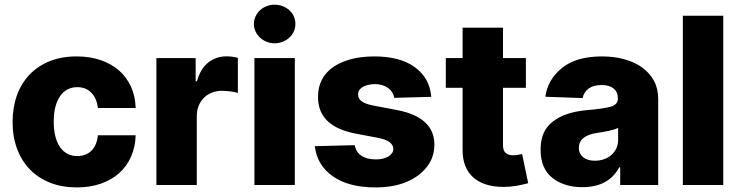

<svg xmlns="http://www.w3.org/2000/svg" viewBox="-20 -795 3183 825"><path d="M309.3 -552.6Q366.1 -552.6 412.3 -536.8Q458.5 -521 491.5 -492Q524.5 -463.1 543 -422.2Q561.4 -381.4 562.9 -331H400.6Q395.6 -372.9 372.3 -396.7Q349.1 -420.5 311.8 -420.5Q289.1 -420.5 270.4 -410.9Q251.8 -401.3 238.6 -382.6Q225.5 -364 218.2 -336.5Q210.9 -308.9 210.9 -272.7Q210.9 -236.5 218 -208.6Q225.1 -180.8 238.5 -162.1Q251.8 -143.5 270.4 -133.9Q289.1 -124.3 311.8 -124.3Q348.4 -124.3 372.2 -146.7Q396 -169 400.6 -213.8H562.9Q561.4 -163.4 543.1 -122Q524.9 -80.6 492 -51.1Q459.2 -21.7 413 -5.7Q366.8 10.3 309.7 10.3Q246.8 10.3 196 -9.6Q145.2 -29.5 109.2 -66.2Q73.2 -103 53.6 -155Q34.1 -207 34.1 -271Q34.1 -333.5 52.7 -385.1Q71.4 -436.8 106.7 -474.1Q142 -511.4 193.2 -532Q244.3 -552.6 309.3 -552.6Z M652 0V-545.5H820.7V-446H826.3Q841.3 -500 875 -526.5Q908.7 -552.9 953.5 -552.9Q978.3 -552.9 1002.1 -546.5V-395.6Q995.7 -397.7 987.4 -399.5Q979 -401.3 969.6 -402.3Q960.2 -403.4 951 -404.1Q941.8 -404.8 933.9 -404.8Q910.2 -404.8 890.1 -396.8Q870 -388.8 855.8 -374.5Q841.6 -360.1 833.6 -340.2Q825.6 -320.3 825.6 -296.2V0Z M1073.2 0V-545.5H1246.8V0ZM1071 -692.1Q1071 -710.2 1078.5 -725.5Q1085.9 -740.8 1098.2 -751.8Q1110.4 -762.8 1126.6 -768.8Q1142.8 -774.9 1160.2 -774.9Q1177.9 -774.9 1193.9 -768.8Q1209.9 -762.8 1222.3 -752Q1234.7 -741.1 1242 -725.9Q1249.3 -710.6 1249.3 -692.1Q1249.3 -674 1242 -658.7Q1234.7 -643.5 1222.3 -632.5Q1209.9 -621.4 1193.9 -615.2Q1177.9 -609 1160.2 -609Q1142.8 -609 1126.6 -615.2Q1110.4 -621.4 1098.2 -632.5Q1085.9 -643.5 1078.5 -658.7Q1071 -674 1071 -692.1Z M1504.3 -171.2Q1509.9 -141 1533.4 -125.5Q1556.8 -110.1 1594.5 -110.1Q1611.2 -110.1 1625 -113.3Q1638.8 -116.5 1648.8 -122.5Q1658.7 -128.6 1664.4 -136.9Q1670.1 -145.2 1670.1 -155.5Q1669 -190.7 1603.7 -202.8L1508.5 -220.9Q1345.5 -251.8 1346.6 -378.9Q1346.6 -412.3 1356.7 -438Q1366.8 -463.8 1384.4 -483Q1402 -502.1 1425.4 -515.4Q1448.9 -528.8 1475.7 -537.1Q1502.5 -545.5 1531.2 -549Q1560 -552.6 1587.7 -552.6Q1699.2 -552.6 1762.4 -506.4Q1826.3 -459.9 1833.1 -378.9L1673.7 -374.6Q1671.9 -387.4 1665.1 -398.3Q1658.4 -409.1 1647.7 -416.9Q1637.1 -424.7 1622.5 -429.2Q1608 -433.6 1590.9 -433.6Q1581 -433.6 1568.2 -431.5Q1555.4 -429.3 1544.4 -424.4Q1533.4 -419.4 1525.9 -410.7Q1518.5 -402 1518.8 -388.8Q1518.8 -381 1521.8 -374.1Q1524.9 -367.2 1532 -361.3Q1539.1 -355.5 1550.8 -350.7Q1562.5 -345.9 1579.5 -342.3L1684.7 -322.4Q1845.5 -291.9 1846.6 -174.7Q1846.2 -146.7 1838.4 -122.5Q1830.6 -98.4 1813.6 -77.1Q1780.2 -35.2 1724.6 -12.4Q1669 10.3 1593.7 10.3Q1477.3 10.3 1409.4 -38Q1342 -85.9 1332.7 -166.9Z M1895.6 -417.6V-545.5H1967.7V-676.1H2141.3V-545.5H2239.7V-417.6H2141.3V-171.5Q2141.3 -147.4 2152.9 -137.6Q2164.4 -127.8 2185.4 -127.8Q2195.3 -127.8 2206.5 -129.8Q2217.7 -131.7 2223.4 -133.2L2249.6 -7.8Q2223.7 -0.7 2197.4 3.7Q2171.2 8.2 2144.2 8.2Q2102.3 8.2 2069.2 -2.1Q2036.2 -12.4 2013.5 -32.7Q1990.8 -52.9 1979 -82.9Q1967.3 -112.9 1967.7 -152.3V-417.6Z M2330.6 -247.5Q2344.5 -265.3 2363.3 -278.4Q2382.1 -291.5 2404.5 -300.4Q2426.8 -309.3 2452.4 -314.6Q2478 -320 2505.7 -322.1Q2575.6 -328.1 2605.5 -337Q2634.9 -346.2 2634.9 -370.7V-372.5Q2634.9 -400.2 2616.3 -415Q2597.7 -429.7 2565.3 -429.7Q2530.9 -429.7 2509.9 -415Q2489 -400.2 2483.3 -373.6L2323.2 -379.3Q2333.5 -453.5 2395.2 -503.2Q2456.3 -552.6 2566.8 -552.6Q2619 -552.6 2663.2 -540.3Q2707.4 -528.1 2739.5 -504.8Q2771.7 -481.5 2790 -447.8Q2808.2 -414.1 2808.2 -370.7V0H2644.9V-76H2640.6Q2595.5 9.2 2482.2 9.2Q2404.1 9.2 2353.7 -30.5Q2302.9 -70.7 2302.9 -151.3Q2302.9 -212 2330.6 -247.5ZM2467.3 -159.8Q2467.3 -146.3 2472.5 -136Q2477.6 -125.7 2486.7 -118.6Q2495.7 -111.5 2508.3 -108Q2521 -104.4 2535.9 -104.4Q2555.8 -104.4 2573.9 -110.4Q2592 -116.5 2605.8 -128Q2619.7 -139.6 2627.8 -156.2Q2636 -172.9 2636 -193.9V-245.7Q2628.9 -241.8 2618.6 -238.6Q2608.3 -235.4 2595.2 -232.6Q2581.7 -229.8 2569.1 -227.6Q2556.5 -225.5 2544.4 -223.7Q2467.3 -211.6 2467.3 -159.8Z M3087.7 -727.3V0H2914.1V-727.3Z"/></svg>

Font: Inter P Extra Bold
Style: Regular
Weight: 800
Designer: Rasmus Andersson
Foundry: rsms
Version: Version 3.018;git-588b23468